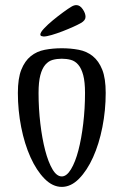

<svg xmlns="http://www.w3.org/2000/svg" viewBox="-20 -717 484 752"><path d="M50 0ZM222 -26Q241 -26 258 -54Q275 -82 287 -128Q299 -174 306 -233Q313 -292 313 -353Q313 -396 306 -422.5Q299 -449 286.5 -463.5Q274 -478 257.5 -482.5Q241 -487 222 -487Q203 -487 186.5 -482.5Q170 -478 157.5 -463.5Q145 -449 138 -422.5Q131 -396 131 -353Q131 -292 138 -233Q145 -174 157 -128Q169 -82 185.5 -54Q202 -26 222 -26ZM222 15Q186 15 154.5 -17Q123 -49 99.5 -101Q76 -153 63 -219Q50 -285 50 -353Q50 -410 63.5 -444Q77 -478 100.5 -497Q124 -516 155.5 -522Q187 -528 222 -528Q257 -528 288.5 -522Q320 -516 343.5 -497Q367 -478 380.5 -444Q394 -410 394 -353Q394 -285 381 -219Q368 -153 344.5 -101Q321 -49 289.5 -17Q258 15 222 15ZM151 -574Q148 -574 143 -575.5Q138 -577 138 -582Q138 -590 152.5 -605.5Q167 -621 187 -637.5Q207 -654 227.5 -669Q248 -684 260 -691Q270 -697 279 -697Q293 -697 304 -681Q315 -665 315 -651Q315 -637 297 -627Q287 -621 267 -612Q247 -603 225 -594.5Q203 -586 182.5 -580Q162 -574 151 -574Z"/></svg>

Font: Combo
Style: Regular
Weight: 400
Designer: Eduardo Rodriguez Tunni
Foundry: Eduardo Rodriguez Tunni
Version: Version 1.001